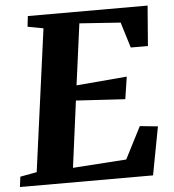

<svg xmlns="http://www.w3.org/2000/svg" viewBox="-63 -792 764 841"><g transform="rotate(-5 319.0 -371.5)"><path d="M-9.5 0 -3.5 -45 69.5 -58.5 154 -683.5 85 -696.5 90.5 -743H617L603 -566.5H527.5L493 -679L312.5 -691.5L276.5 -422L499 -441L484 -343L268 -356L229.5 -63.5L465 -79.5L537 -220L616 -212L576 0Z"/></g></svg>

Font: Merriweather 36pt ExtraBold
Style: Italic
Weight: 800
Italic angle: -7.8°
Version: Version 2.101